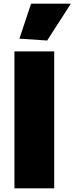

<svg xmlns="http://www.w3.org/2000/svg" viewBox="-20 -1018 403 1038"><path d="M58 -740H273V0H58ZM85 -809 148 -998H363L235 -799Z"/></svg>

Font: Encode Sans Narrow
Style: Black
Weight: 900
Designer: Pablo Impallari, Andres Torresi
Foundry: Pablo Impallari, Andres Torresi
Version: Version 1.000; ttfautohint (v1.00) -l 8 -r 50 -G 200 -x 14 -